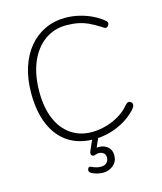

<svg xmlns="http://www.w3.org/2000/svg" viewBox="-144 -885 1044 1234"><g transform="rotate(-15 377.5 -267.5)"><path d="M652 -697Q661 -691 664 -685.5Q667 -680 667 -675Q667 -669 663.5 -663Q660 -657 655.5 -653.5Q651 -650 646 -650Q639 -650 634 -653.5Q629 -657 621 -662Q582 -687 548.5 -702.5Q515 -718 480 -725Q445 -732 401 -732Q320 -732 257.5 -686.5Q195 -641 160 -558.5Q125 -476 125 -362Q125 -258 156.5 -183Q188 -108 247 -67Q306 -26 386 -26Q431 -26 477.5 -38.5Q524 -51 566 -75.5Q608 -100 637 -135Q645 -144 651 -148Q657 -152 663 -152Q669 -152 674.5 -148.5Q680 -145 683 -140Q686 -135 686 -129Q686 -122 682 -114Q678 -106 668 -95Q616 -40 541.5 -9Q467 22 387 22Q288 22 217.5 -24Q147 -70 109.5 -157Q72 -244 72 -367Q72 -462 96.5 -538Q121 -614 166 -668Q211 -722 272.5 -751Q334 -780 408 -780Q457 -780 503 -768.5Q549 -757 587.5 -738Q626 -719 652 -697ZM386 245Q373 245 351.5 240.5Q330 236 312 226Q302 220 299.5 214.5Q297 209 299 199Q302 189 309 186.5Q316 184 326 190Q338 196 353 200Q368 204 382 204Q412 204 424 189Q436 174 436 156Q436 132 416 121.5Q396 111 369 120Q360 124 353 122.5Q346 121 342 115Q339 109 339.5 102.5Q340 96 345 85L380 6H420L383 90L372 83Q394 75 420.5 79.5Q447 84 466 103Q485 122 485 156Q485 195 456.5 220Q428 245 386 245Z"/></g></svg>

Font: Playpen Sans ExtraLight
Style: Regular
Weight: 250
Designer: Laura Meseguer, Veronika Burian, José Scaglione
Foundry: TypeTogether
Version: Version 1.001